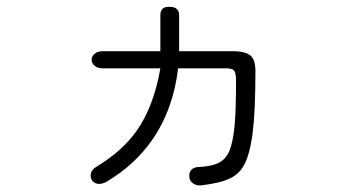

<svg xmlns="http://www.w3.org/2000/svg" viewBox="-20 -611 1040 570"><path d="M285.2 -459Q269.5 -459 260.7 -451.2Q252 -444.3 252 -433.6Q252 -423.8 259.8 -417Q268.6 -408.2 284.2 -408.2H456.1Q436.5 -294.9 385.7 -222.7Q342.8 -162.1 266.6 -116.2Q252.9 -108.4 250 -96.7Q247.1 -85.9 252.9 -76.2Q258.8 -67.4 269.5 -65.4Q282.2 -63.5 295.9 -71.3Q378.9 -120.1 431.6 -195.3Q494.1 -285.2 508.8 -408.2H648.4Q667 -408.2 672.9 -403.3Q680.7 -396.5 680.7 -376Q680.7 -287.1 676.8 -241.2Q671.9 -189.5 661.1 -163.1Q649.4 -136.7 627.9 -127Q608.4 -117.2 570.3 -115.2Q555.7 -115.2 547.9 -106.4Q541 -98.6 542 -86.9Q542 -76.2 550.8 -68.4Q560.5 -59.6 576.2 -60.5Q630.9 -67.4 655.3 -78.1Q688.5 -90.8 705.1 -122.1Q722.7 -155.3 730.5 -220.7Q738.3 -284.2 738.3 -400.4Q738.3 -432.6 724.6 -445.3Q709 -459 670.9 -459H511.7V-565.4Q511.7 -590.8 483.4 -590.8Q456.1 -591.8 456.1 -566.4V-459Z"/></svg>

Font: GulimChe
Style: Regular
Weight: 400
Monospace: yes
Version: Version 2.21